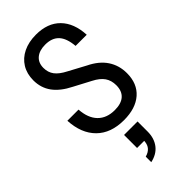

<svg xmlns="http://www.w3.org/2000/svg" viewBox="-318 -792 1157 1157"><g transform="rotate(-45 260.5 -213.5)"><path d="M277 9Q166 9 102.5 -54Q39 -117 33 -230H128Q133 -154 172.5 -113.5Q212 -73 281 -73Q336 -73 364.5 -98.5Q393 -124 393 -173Q393 -214 373 -243Q353 -272 308 -295L202 -351Q130 -387 95 -435Q60 -483 60 -547Q60 -603 85.5 -644.5Q111 -686 157.5 -708.5Q204 -731 266 -731Q365 -731 421 -674Q477 -617 482 -514H387Q381 -584 350.5 -616.5Q320 -649 263 -649Q213 -649 184.5 -625Q156 -601 156 -557Q156 -519 176.5 -491.5Q197 -464 244 -440L352 -382Q422 -348 456 -296.5Q490 -245 490 -179Q490 -90 433.5 -40.5Q377 9 277 9ZM214 304V257Q244 249 259.5 229.5Q275 210 275 176L311 183H214V72H329V158Q329 215 299.5 253.5Q270 292 214 304Z"/></g></svg>

Font: Instrument Sans SemiCondensed Medium
Style: Regular
Weight: 500
Width: 4
Designer: Rodrigo Fuenzalida
Foundry: fragTYPE
Version: Version 1.000;gftools[0.9.28]